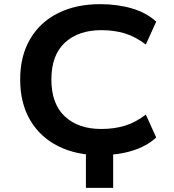

<svg xmlns="http://www.w3.org/2000/svg" viewBox="-20 -735 836 923"><path d="M393 168V-64H524V168ZM461 11Q346 11 259.5 -32.5Q173 -76 125 -157.5Q77 -239 77 -353Q77 -466 125 -547.5Q173 -629 259.5 -672Q346 -715 461 -715Q545 -715 614.5 -694.5Q684 -674 731 -631L681 -521Q631 -559 580 -574.5Q529 -590 467 -590Q357 -590 292 -530Q227 -470 227 -353Q227 -236 291.5 -175.5Q356 -115 467 -115Q529 -115 580 -130.5Q631 -146 681 -184L731 -74Q684 -31 614.5 -10Q545 11 461 11Z"/></svg>

Font: Nunito Sans 7pt SemiExpanded
Style: Bold
Weight: 700
Width: 6
Designer: Vernon Adams
Foundry: Vernon Adams
Version: Version 3.101;gftools[0.9.27]